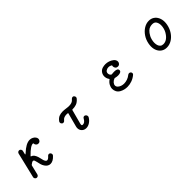

<svg xmlns="http://www.w3.org/2000/svg" viewBox="365 -1882 3270 3270"><g transform="rotate(-45 2000.0 -247.0)"><path d="M734 -504Q761 -490 776.5 -469Q792 -448 792 -426Q792 -413 786 -401Q771 -367 734 -367Q710 -367 693.5 -384Q677 -401 677 -424Q677 -433 670 -434Q614 -441 490 -313Q487 -310 487 -307Q487 -303 493 -301Q525 -291 543.5 -262.5Q562 -234 571.5 -202Q581 -170 585 -148Q601 -60 639 -60Q666 -60 702 -102Q714 -117 733 -117Q749 -117 759 -107Q774 -92 774 -73Q774 -59 763 -46Q700 24 636 24Q608 24 583.5 9.5Q559 -5 539 -35Q519 -65 510 -98.5Q501 -132 495.5 -160.5Q490 -189 482.5 -207Q475 -225 458 -225Q437 -225 397 -192Q392 -188 391 -182L349 -8Q345 7 333 16Q321 25 306 25Q288 25 276 11.5Q264 -2 264 -18Q264 -20 264 -23Q264 -26 265 -28L375 -486Q379 -501 391 -510Q403 -519 418 -519Q435 -519 447 -506Q459 -493 459 -476Q459 -474 459 -471Q459 -468 458 -466L442 -399V-398Q442 -395 445 -395Q453 -395 465 -407Q584 -519 672 -519Q706 -519 734 -504Z M1730 -510Q1747 -496 1747 -475Q1747 -461 1737 -448Q1694 -397 1648 -382.5Q1602 -368 1556 -369Q1547 -369 1546 -361L1477 -102Q1474 -92 1474 -82Q1474 -64 1485 -62Q1489 -61 1492.5 -60.5Q1496 -60 1500 -60Q1545 -60 1581 -125Q1594 -148 1617 -148Q1628 -148 1637 -142Q1661 -126 1661 -100Q1661 -88 1656 -80Q1629 -33 1586 -4.5Q1543 24 1498 24Q1449 24 1418 -7.5Q1387 -39 1387 -85Q1387 -104 1393 -125L1458 -369Q1458 -370 1458.5 -370.5Q1459 -371 1459 -372Q1459 -377 1451 -379Q1444 -380 1436 -380.5Q1428 -381 1420 -381Q1392 -381 1366 -371.5Q1340 -362 1320 -335Q1307 -317 1285 -317Q1273 -317 1263 -324Q1244 -338 1244 -361Q1244 -375 1252 -386Q1287 -433 1326.5 -448Q1366 -463 1408 -463Q1447 -463 1485.5 -457Q1524 -451 1559 -451Q1592 -451 1621 -461Q1650 -471 1673 -501Q1687 -518 1707 -518Q1721 -518 1730 -510Z M2352 -12Q2315 -33 2297.5 -66.5Q2280 -100 2280 -137Q2280 -177 2301 -216Q2322 -255 2362 -283Q2371 -288 2364 -295Q2349 -315 2342 -338Q2335 -361 2335 -383Q2335 -425 2359 -460Q2383 -495 2426 -508Q2443 -513 2460.5 -515.5Q2478 -518 2495 -518Q2534 -518 2572 -505.5Q2610 -493 2640 -470Q2660 -456 2670 -437Q2680 -418 2680 -399Q2680 -382 2671 -367Q2653 -337 2619 -337Q2592 -337 2575.5 -355.5Q2559 -374 2559 -398Q2559 -402 2559.5 -406.5Q2560 -411 2561 -415Q2562 -417 2562 -419Q2562 -424 2557 -427Q2530 -445 2498 -445Q2465 -445 2439 -427.5Q2413 -410 2413 -378Q2413 -340 2443 -320Q2448 -317 2454 -318Q2471 -320 2486 -321Q2501 -322 2514 -322Q2595 -322 2595 -274Q2595 -252 2573.5 -239.5Q2552 -227 2516 -227Q2485 -227 2447 -236Q2441 -239 2435 -236Q2398 -223 2376 -197Q2354 -171 2354 -144Q2354 -117 2377 -96Q2398 -77 2427 -67Q2456 -57 2488 -57Q2527 -57 2568 -71Q2609 -85 2643 -113Q2655 -124 2673 -124Q2691 -124 2702 -113Q2715 -101 2715 -84Q2715 -66 2702 -56Q2656 -17 2601 3Q2546 23 2490 23Q2453 23 2418.5 14.5Q2384 6 2352 -12Z M3438 24Q3383 24 3342.5 -2.5Q3302 -29 3280 -75Q3258 -121 3258 -181Q3258 -198 3260 -214.5Q3262 -231 3265 -248Q3280 -325 3321.5 -386Q3363 -447 3420.5 -482.5Q3478 -518 3541 -518Q3595 -518 3635.5 -491.5Q3676 -465 3698.5 -418Q3721 -371 3721 -311Q3721 -295 3719 -279Q3717 -263 3714 -246Q3699 -169 3658 -107.5Q3617 -46 3559.5 -11Q3502 24 3438 24ZM3438 -59Q3534 -59 3603 -181Q3618 -208 3627.5 -244Q3637 -280 3637 -315Q3637 -363 3615.5 -399Q3594 -435 3541 -435Q3516 -435 3488.5 -427.5Q3461 -420 3432.5 -394.5Q3404 -369 3374 -314Q3361 -289 3352 -253.5Q3343 -218 3343 -183Q3343 -151 3352 -122.5Q3361 -94 3382 -76.5Q3403 -59 3438 -59Z"/></g></svg>

Font: Kiwi Maru Medium
Style: Regular
Weight: 500
Designer: Hiroki-Chan
Version: Version 1.100